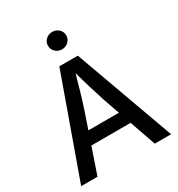

<svg xmlns="http://www.w3.org/2000/svg" viewBox="-215 -1079 1131 1218"><g transform="rotate(-30 350.5 -469.5)"><path d="M21 0 281.2 -727.5H416.5L679.7 0H560.1L418.5 -405.8Q401.9 -456.1 382.1 -521.7Q362.3 -587.4 335.9 -680.7H360.4Q334.5 -586.9 314.9 -520.5Q295.4 -454.1 279.3 -405.8L140.6 0ZM163.1 -190.9V-283.7H538.1V-190.9ZM350.6 -812Q322.8 -812 303.2 -830.8Q283.7 -849.6 283.7 -876Q283.7 -902.8 303.2 -921.1Q322.8 -939.5 350.6 -939.5Q378.4 -939.5 397.9 -921.1Q417.5 -902.8 417.5 -876Q417.5 -849.6 397.9 -830.8Q378.4 -812 350.6 -812Z"/></g></svg>

Font: Inter 18pt Medium
Style: Regular
Weight: 500
Designer: Rasmus Andersson
Foundry: rsms
Version: Version 4.001;git-66647c0bb